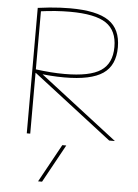

<svg xmlns="http://www.w3.org/2000/svg" viewBox="-64 -789 793 1107"><g transform="rotate(5 332.0 -235.0)"><path d="M222 270H199L320 50H343ZM110 -726Q146 -731 177.5 -734Q209 -737 238.5 -738.5Q268 -740 297 -740Q451 -740 520.5 -692.5Q590 -645 590 -540Q590 -435 520.5 -387.5Q451 -340 297 -340Q257 -340 215.5 -343Q174 -346 118 -353L121 -373Q176 -366 216.5 -363Q257 -360 297 -360Q443 -360 506.5 -402.5Q570 -445 570 -540Q570 -635 506.5 -677.5Q443 -720 297 -720Q257 -720 214 -717Q171 -714 113 -706L130 -716V0H110ZM587 0 117 -363H150L620 0Z"/></g></svg>

Font: M PLUS 2 Thin
Style: Regular
Weight: 100
Designer: Coji Morishita
Foundry: UNDERFOREST DESIGN
Version: Version 1.001